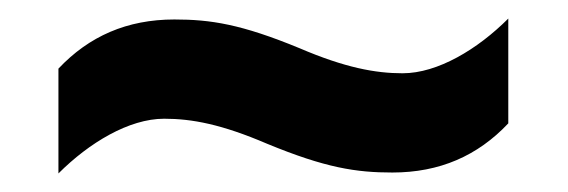

<svg xmlns="http://www.w3.org/2000/svg" viewBox="-20 -456 612 207"><path d="M268 -301C331 -275 364 -270 403 -270C454 -270 495 -288 528 -323V-436C495 -403 452 -377 414 -377C385 -377 352 -383 303 -404C240 -430 207 -435 168 -435C117 -435 76 -417 43 -382V-269C76 -302 119 -328 157 -328C187 -328 219 -322 268 -301Z"/></svg>

Font: Noto Sans Gujarati
Style: Bold
Weight: 700
Designer: Jelle Bosma - Monotype Design Team, Universal Thirst
Foundry: Monotype Imaging Inc.
Version: Version 2.106